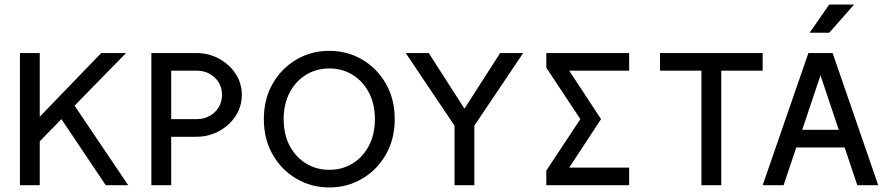

<svg xmlns="http://www.w3.org/2000/svg" viewBox="-20 -821 3947 851"><path d="M237.8 -314.5 448.7 0H548.3L303.7 -362.8ZM156.2 -194.8 538.6 -585.9Q529.8 -585.9 514.9 -585.9Q500 -585.9 483.6 -585.9Q467.3 -585.9 452.4 -585.9Q437.5 -585.9 428.7 -585.9L156.2 -303.7V-585.9H68.4V0H156.2Z M738.8 -507.8H850.1Q899.4 -507.8 931.6 -477.3Q963.9 -446.8 963.9 -400.4Q963.9 -354.5 931.6 -323.7Q899.4 -293 850.1 -293H738.8ZM650.9 0H738.8V-214.8H850.1Q904.3 -214.8 950.2 -239.5Q996.1 -264.2 1023.9 -306.4Q1051.8 -348.6 1051.8 -400.4Q1051.8 -452.6 1023.9 -494.6Q996.1 -536.6 950.2 -561.3Q904.3 -585.9 850.1 -585.9H650.9Z M1439.5 -68.4Q1382.3 -68.4 1336.4 -96.4Q1290.5 -124.5 1263.9 -175Q1237.3 -225.6 1237.3 -293Q1237.3 -360.4 1263.9 -410.9Q1290.5 -461.4 1336.4 -489.5Q1382.3 -517.6 1439.5 -517.6Q1497.1 -517.6 1542.7 -489.5Q1588.4 -461.4 1615 -410.9Q1641.6 -360.4 1641.6 -293Q1641.6 -225.6 1615 -175Q1588.4 -124.5 1542.7 -96.4Q1497.1 -68.4 1439.5 -68.4ZM1439.5 -595.7Q1359.4 -595.7 1293.5 -556.9Q1227.5 -518.1 1188.5 -450Q1149.4 -381.8 1149.4 -293Q1149.4 -204.6 1188.5 -136.2Q1227.5 -67.9 1293.5 -29.1Q1359.4 9.8 1439.5 9.8Q1519.5 9.8 1585.4 -29.1Q1651.4 -67.9 1690.4 -136.2Q1729.5 -204.6 1729.5 -293Q1729.5 -381.8 1690.4 -450Q1651.4 -518.1 1585.4 -556.9Q1519.5 -595.7 1439.5 -595.7Z M2022 -223.1 2054.7 -222.7 2298.8 -585.9H2196.8L2038.6 -339.4L1880.4 -585.9H1778.3ZM1994.6 0H2082.5V-293H1994.6Z M2644 -293 2502.9 -507.8H2768.6V-585.9H2401.4V-521L2552.2 -293L2401.4 -64.9V0H2768.6V-78.1H2502.9Z M3176.8 0V-507.8H3360.4V-585.9H2905.3V-507.8H3088.9V0Z M3468.3 -245.6V-167.5H3755.9V-245.6ZM3616.7 -487.3 3779.8 0H3872.6L3670.4 -585.9H3563L3360.4 0H3453.1ZM3655.3 -675.8H3568.4L3655.3 -800.8H3765.6Z"/></svg>

Font: Giphurs SC
Style: Regular
Weight: 400
Version: Version 0.920